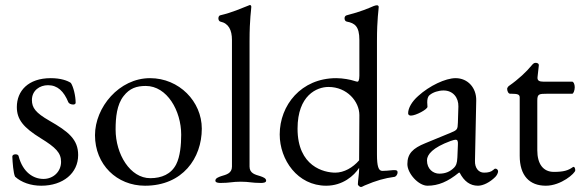

<svg xmlns="http://www.w3.org/2000/svg" viewBox="-20 -725 2317 764"><path d="M144 14C231 14 291 -36 291 -108C291 -170 253 -201 176 -245C122 -276 107 -296 107 -327C107 -365 138 -386 171 -386C209 -386 234 -362 252 -318C254 -313 263 -309 271 -309C276 -309 281 -311 281 -316C281 -344 272 -380 262 -395C249 -404 222 -414 182 -414C92 -414 47 -363 47 -299C47 -249 74 -217 142 -175C202 -138 223 -117 223 -81C223 -42 192 -13 153 -13C114 -13 71 -38 54 -104C53 -109 47 -111 42 -111C35 -111 29 -108 29 -102C30 -79 33 -36 40 -22C65 1 103 14 144 14Z M557 14C707 14 783 -96 783 -213C783 -321 693 -414 577 -414C454 -414 358 -298 358 -187C358 -70 445 14 557 14ZM578 -16C498 -16 440 -111 440 -210C440 -258 445 -309 472 -343C496 -374 524 -383 560 -383C645 -383 701 -284 701 -189C701 -150 697 -102 681 -71C661 -32 623 -16 578 -16Z M857 3C896 3 903 -2 938 -2C973 -2 980 3 1019 3C1026 3 1039 2 1039 -6C1039 -16 1027 -20 1016 -24C996 -30 973 -35 973 -62V-562C973 -652 980 -686 980 -698C980 -701 978 -705 975 -705C973 -705 971 -704 969 -703C937 -691 907 -676 856 -664C852 -663 849 -658 849 -652C849 -646 852 -640 857 -639C890 -632 903 -605 903 -566V-62C903 -35 880 -30 860 -24C849 -20 837 -16 837 -6C837 2 850 3 857 3Z M1415 19C1419 19 1420 19 1431 13C1478 -7 1511 -16 1548 -21C1555 -21 1562 -30 1562 -39C1562 -47 1557 -49 1544 -48C1527 -46 1508 -45 1501 -45C1486 -45 1480 -64 1480 -110V-562C1480 -652 1487 -686 1487 -698C1486 -702 1484 -704 1480 -704C1477 -704 1472 -703 1467 -701C1448 -693 1418 -679 1359 -664C1353 -662 1351 -657 1351 -652C1351 -646 1354 -640 1360 -639C1392 -633 1410 -620 1410 -566V-424C1410 -406 1406 -400 1403 -400C1400 -400 1396 -401 1390 -403C1375 -408 1345 -414 1318 -414C1178 -414 1093 -306 1093 -190C1093 -89 1164 14 1278 14C1344 14 1389 -26 1409 -57V-51C1409 -34 1404 -4 1404 9C1404 12 1412 19 1415 19ZM1314 -38C1270 -38 1164 -62 1164 -213C1164 -346 1241 -379 1287 -379C1361 -379 1410 -321 1410 -267L1409 -87C1384 -58 1349 -38 1314 -38Z M1681 14C1724 14 1762 -2 1806 -38H1809C1827 -3 1851 14 1882 14C1903 14 1930 0 1951 -21C1957 -27 1962 -37 1962 -43C1962 -49 1957 -54 1951 -54C1949 -54 1947 -53 1943 -49C1934 -41 1923 -38 1906 -38C1884 -38 1869 -57 1870 -85L1875 -325C1876 -376 1841 -414 1793 -414C1753 -414 1689 -384 1644 -343C1619 -321 1604 -295 1604 -274C1604 -269 1608 -265 1615 -265C1635 -265 1681 -290 1681 -300L1680 -318C1680 -330 1682 -341 1690 -347C1703 -358 1725 -365 1745 -365C1783 -365 1805 -336 1804 -301L1802 -237C1801 -210 1800 -208 1774 -197L1672 -155C1623 -135 1601 -114 1601 -72C1601 -35 1645 14 1681 14ZM1728 -34C1704 -34 1679 -52 1679 -87C1679 -110 1702 -138 1773 -164C1784 -168 1790 -169 1793 -169C1801 -169 1803 -163 1802 -148L1800 -99C1799 -74 1794 -65 1787 -58C1772 -43 1754 -34 1728 -34Z M2152 14C2213 14 2269 -36 2269 -47C2269 -54 2267 -61 2262 -61C2261 -61 2259 -60 2258 -59C2241 -47 2223 -41 2184 -41C2141 -41 2118 -73 2118 -127V-324C2118 -351 2124 -352 2158 -352H2257C2262 -352 2267 -366 2267 -378C2267 -390 2262 -400 2257 -400H2143C2126 -400 2117 -404 2119 -419L2124 -464C2125 -473 2117 -475 2111 -475C2104 -475 2100 -470 2094 -463C2076 -441 2044 -410 2005 -383C2003 -382 1998 -375 1998 -372C1998 -362 2003 -352 2010 -352H2016C2042 -352 2048 -348 2048 -337V-105C2048 -26 2087 14 2152 14Z"/></svg>

Font: Garamond-Math
Style: Regular
Weight: 400
Version: Version 2019-08-16